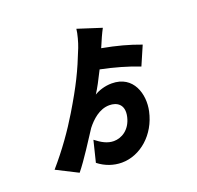

<svg xmlns="http://www.w3.org/2000/svg" viewBox="-156 -1014 1313 1278"><g transform="rotate(-20 500.0 -375.5)"><path d="M893 -596C810 -627 728 -649 625 -668L632 -684C641 -707 667 -765 682 -792L514 -846C511 -813 495 -755 482 -722C424 -575 383 -491 287 -331C227 -231 150 -121 57 -14L207 62C264 -8 338 -127 381 -192C418 -239 474 -293 546 -293C598 -293 651 -264 631 -178C611 -93 548 -58 494 -58C449 -58 410 -80 368 -113L331 37C379 75 437 95 495 95C626 95 748 -10 781 -164C806 -278 764 -424 610 -424C561 -424 514 -408 486 -390C508 -424 536 -476 567 -539C657 -521 759 -492 835 -462Z"/></g></svg>

Font: Noto Sans T Chinese Black
Style: Bold
Weight: 900
Designer: Ryoko NISHIZUKA (kana & ideographs); Paul D. Hunt (Latin, Greek & Cyrillic); Wenlong ZHANG (bopomofo); Sandoll Communica
Foundry: Adobe Systems Incorporated
Version: Version 1.000;PS 1;hotconv 1.0.78;makeotf.lib2.5.61930